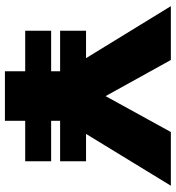

<svg xmlns="http://www.w3.org/2000/svg" viewBox="13 -728 715 781"><g transform="rotate(90 370.5 -337.5)"><path d="M105 -224.5H636V-330H105ZM105 -82.5H636V-188H105ZM274.5 -235.5H467L735.5 -675H517L363 -395H379L224 -675H5ZM270 0H471.5V-349.5H270Z"/></g></svg>

Font: Anybody UltraCondensed Thin ExtraBold
Style: Regular
Weight: 800
Version: Version 1.111